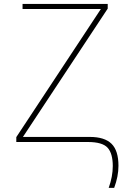

<svg xmlns="http://www.w3.org/2000/svg" viewBox="-20 -710 628 960"><path d="M61.5 0V-24.4L484.4 -665H92.8V-690.4H518.6V-667L94.7 -25.4H428.7Q502.9 -25.4 537.6 8.8Q572.3 43 572.3 119.1Q572.3 171.9 550.8 229.5H523.4Q543.9 172.9 543.9 120.1Q543.9 57.6 518.1 28.8Q492.2 0 418.9 0Z"/></svg>

Font: Gothic A1 Thin
Style: Regular
Weight: 250
Designer: HanYang I&C Co.,Ltd.
Foundry: HanYang I&C Co.,Ltd.
Version: Version 2.50